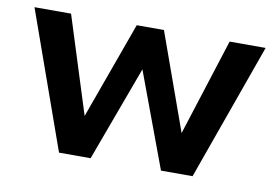

<svg xmlns="http://www.w3.org/2000/svg" viewBox="-60 -593 989 688"><g transform="rotate(10 434.5 -249.0)"><path d="M191 0 14 -498H147L260 -141H257L386 -498H485L613 -141H610L724 -498H855L677 0H562L426 -366H441L306 0Z"/></g></svg>

Font: Nunito Sans 8pt
Style: Bold
Weight: 700
Version: Version 3.101;gftools[0.9.27]